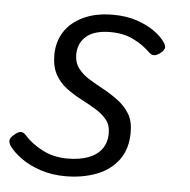

<svg xmlns="http://www.w3.org/2000/svg" viewBox="-45 -563 620 626"><g transform="rotate(5 265.0 -250.0)"><path d="M191 19Q148 19 111 7Q74 -5 47 -24Q20 -43 5 -64Q-1 -73 -0.5 -81.5Q0 -90 12 -100Q24 -111 33 -112Q42 -113 51 -103Q73 -78 109.5 -58.5Q146 -39 193 -39Q232 -39 260.5 -49.5Q289 -60 304.5 -81Q320 -102 320 -133Q320 -160 305.5 -177.5Q291 -195 268.5 -208.5Q246 -222 220 -235.5Q194 -249 171.5 -266Q149 -283 135 -308.5Q121 -334 121 -372Q121 -413 141 -446Q161 -479 202 -499Q243 -519 301 -519Q344 -519 378.5 -507.5Q413 -496 436.5 -479Q460 -462 471 -446Q479 -435 478.5 -427Q478 -419 466 -409Q456 -401 447 -399.5Q438 -398 429 -406Q405 -430 372.5 -446Q340 -462 297 -462Q245 -462 218.5 -439.5Q192 -417 192 -379Q192 -353 206.5 -334Q221 -315 243.5 -301.5Q266 -288 291.5 -274Q317 -260 339.5 -243Q362 -226 376.5 -202.5Q391 -179 391 -142Q391 -87 364 -51Q337 -15 291.5 2Q246 19 191 19Z"/></g></svg>

Font: Playwrite DK Loopet Light
Style: Regular
Weight: 300
Version: Version 1.003